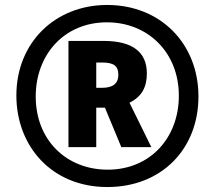

<svg xmlns="http://www.w3.org/2000/svg" viewBox="-20 -744 865 774"><path d="M413 10C630 10 780 -142 780 -355C780 -569 626 -724 412 -724C203 -724 46 -573 46 -359C46 -156 187 10 413 10ZM414 -60C250 -60 124 -177 124 -355C124 -524 239 -654 411 -654C576 -654 701 -533 701 -358C701 -190 587 -60 414 -60ZM256 -151H368V-310H403L469 -151H590L502 -330C551 -354 572 -392 572 -448C572 -535 513 -579 398 -579H256ZM390 -390H368V-492H391C439 -492 457 -478 457 -443C457 -404 432 -390 390 -390Z"/></svg>

Font: Noto Sans Devanagari ExtraCondensed ExtraBold
Style: Regular
Weight: 800
Width: 2
Designer: Jelle Bosma - Monotype Design Team
Foundry: Monotype Imaging Inc.
Version: Version 2.004